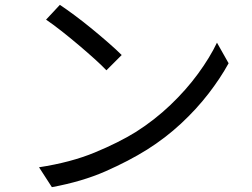

<svg xmlns="http://www.w3.org/2000/svg" viewBox="-20 -753 1040 792"><path d="M194 19 141 -63Q272 -83 371 -124Q470 -165 541 -209Q618 -258 683 -320Q748 -382 797 -449Q846 -516 875 -577L923 -492Q889 -430 839.5 -366Q790 -302 726.5 -243Q663 -184 587 -136Q512 -89 415.5 -46.5Q319 -4 194 19ZM419 -463Q400 -483 369.5 -510.5Q339 -538 303.5 -568Q268 -598 233 -625.5Q198 -653 170 -672L227 -733Q254 -715 289 -689Q324 -663 360.5 -633Q397 -603 429 -575Q461 -547 482 -526Z"/></svg>

Font: Chocolate Classical Sans
Style: Regular
Weight: 400
Designer: 田海東、宇文滿月
Foundry: Moonlit Owen
Version: Version 1.001